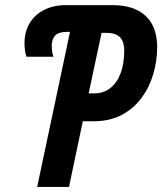

<svg xmlns="http://www.w3.org/2000/svg" viewBox="-20 -734 637 754"><path d="M126 0 254.9 -608.9H244.1Q210 -608.9 196.5 -594.2Q183.1 -579.6 183.1 -554.2Q183.1 -543.5 184.8 -531.7Q186.5 -520 189.9 -511.2H84Q80.6 -519.5 78.4 -533.4Q76.2 -547.4 76.2 -564Q76.2 -608.4 95.9 -642.1Q115.7 -675.8 152.6 -694.8Q189.5 -713.9 240.2 -713.9H418.9Q480.5 -713.9 520 -693.6Q559.6 -673.3 578.4 -636.5Q597.2 -599.6 597.2 -549.8Q597.2 -494.6 581.8 -442.6Q566.4 -390.6 535.4 -348.9Q504.4 -307.1 457.5 -282.5Q410.6 -257.8 347.2 -257.8H305.2L251 0ZM328.1 -367.2H348.1Q386.7 -367.2 413.3 -388.2Q439.9 -409.2 453.9 -446.8Q467.8 -484.4 467.8 -534.2Q467.8 -571.8 450.4 -588.4Q433.1 -605 397.9 -605H378.9Z"/></svg>

Font: Open Sans Condensed
Style: Italic
Weight: 400
Width: 3
Italic angle: -12°
Designer: Monotype Design Team
Foundry: Monotype Imaging Inc.
Version: Version 3.000